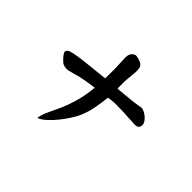

<svg xmlns="http://www.w3.org/2000/svg" viewBox="-158 -945 1316 1316"><g transform="rotate(45 500.0 -287.5)"><path d="M502.9 -677.7Q526.4 -672.9 541 -667.5Q555.7 -662.1 564 -653.3Q572.3 -644.5 574.7 -632.3Q577.1 -620.1 577.1 -602.5Q577.1 -593.8 576.2 -584.5Q575.2 -575.2 574.2 -564.5L570.3 -521.5Q568.4 -508.8 568.4 -495.1Q568.4 -481.4 568.4 -465.8Q568.4 -460.9 568.4 -450.7Q568.4 -440.4 569.3 -426.8Q603.5 -430.7 633.8 -433.1Q664.1 -435.5 691.4 -438.5Q728.5 -442.4 752 -446.8Q775.4 -451.2 778.3 -451.2Q790 -451.2 805.2 -443.8Q820.3 -436.5 834 -424.8Q847.7 -413.1 856.9 -399.4Q866.2 -385.7 866.2 -374Q866.2 -352.5 856.4 -344.2Q846.7 -335.9 822.3 -335.9Q819.3 -335.9 811 -336.4Q802.7 -336.9 789.1 -337.9Q747.1 -340.8 710.4 -342.3Q673.8 -343.8 637.7 -343.8Q618.2 -343.8 600.6 -341.8Q583 -339.8 566.4 -336.9Q559.6 -272.5 548.3 -216.8Q537.1 -161.1 511.7 -108.4Q504.9 -93.8 484.9 -62Q464.8 -30.3 438 3.4Q411.1 37.1 380.4 65.4Q349.6 93.8 322.3 103.5Q322.3 97.7 324.7 87.4Q327.1 77.1 330.6 66.4Q334 55.7 337.4 46.9Q340.8 38.1 342.8 34.2Q356.4 3.9 373.5 -31.2Q390.6 -66.4 406.7 -109.4Q422.9 -152.3 435.5 -204.6Q448.2 -256.8 454.1 -321.3Q436.5 -318.4 404.3 -314Q372.1 -309.6 324.2 -298.8Q298.8 -293 280.8 -287.1Q262.7 -281.2 248 -278.3Q233.4 -275.4 220.7 -275.9Q208 -276.4 193.4 -282.2Q188.5 -283.2 178.2 -292Q168 -300.8 158.2 -311.5Q148.4 -322.3 141.1 -333.5Q133.8 -344.7 133.8 -349.6Q133.8 -361.3 144.5 -369.6Q155.3 -377.9 189.5 -384.8Q223.6 -391.6 287.6 -398.9Q351.6 -406.2 459 -417Q460.9 -466.8 460 -513.7Q459 -560.5 456.1 -613.3Q454.1 -639.6 467.8 -658.7Q481.4 -677.7 502.9 -677.7Z"/></g></svg>

Font: JasonHandwriting1
Style: Regular
Weight: 400
Version: Version 1.48.20